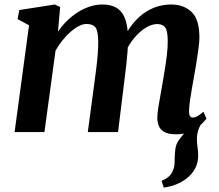

<svg xmlns="http://www.w3.org/2000/svg" viewBox="-20 -588 976 855"><path d="M709.2 247.4 699.6 217.1Q721.8 208.1 733.6 196.4Q745.5 184.7 751.4 167.8Q757.7 152.3 757.6 132.4Q757.5 112.6 759.4 90.7Q760.7 55.1 778.3 33.3Q795.8 11.5 809.5 -6.6L885.6 -49.2Q870.3 -30.3 863.4 -10Q856.6 10.2 856.8 34Q857 48.2 859.7 67.6Q862.5 86.9 862.5 105.1Q862.5 135.9 849.2 161.7Q835.9 187.5 810.3 207.2Q789.7 223 764.4 233.2Q739.1 243.3 709.2 247.4ZM247.9 -556.6 238.1 -446.7Q254.7 -472 277 -494Q299.4 -516 325.3 -532.7Q351.2 -549.3 379.4 -558.7Q407.5 -568 436.5 -568Q472.2 -568 496.6 -554.6Q521 -541.2 534.4 -511.1Q547.7 -481.1 549.9 -430.6Q550.2 -423.5 550.2 -415.8Q550.1 -408.2 549.6 -400Q549 -391.9 548.2 -383.3L529 -411.9Q545.3 -448.6 567.6 -477.3Q589.8 -506.1 617.1 -526.4Q644.4 -546.7 676.1 -557.4Q707.8 -568 743.3 -568Q797.7 -568 832.9 -535Q868 -502.1 868 -420.9Q868 -403.9 864 -373.1Q860 -342.3 854.5 -308.4Q849 -274.4 844 -247Q839.5 -221.9 834.6 -194.1Q829.7 -166.4 826.1 -140.3Q822.4 -114.2 821.8 -94.2Q821.6 -76.6 826.4 -70.6Q831.2 -64.6 838.7 -64.6Q848.2 -64.6 858.5 -70.3Q868.7 -75.9 886 -90.2L899.4 -59.4Q894.2 -52.1 877.3 -35.4Q860.3 -18.8 832 -4.4Q803.8 10 764.9 10Q729.1 10 710.7 -0.9Q692.4 -11.8 686.4 -29Q680.3 -46.2 680.5 -64.9Q680.8 -82 684.7 -107.6Q688.6 -133.1 694.1 -162.1Q699.6 -191.2 704.1 -219.1Q708.6 -245.9 714 -278.8Q719.5 -311.7 723.4 -345.2Q727.3 -378.7 726.9 -407.7Q726.6 -451.3 715.3 -466.1Q704 -480.9 680.2 -480.9Q660.9 -480.9 639.3 -470.2Q617.8 -459.4 596.9 -439.4Q575.9 -419.4 558.2 -392.1Q540.4 -364.7 528.6 -331.5L550.4 -408.2Q549.9 -385 547.8 -356.9Q545.6 -328.7 542.5 -300.3Q539.5 -271.9 536 -247L505.7 0H371L400.2 -217.9Q404 -245.7 408.1 -278.3Q412.2 -311 415 -344Q417.8 -377.1 417.4 -405.5Q416.4 -452.8 404.4 -467Q392.5 -481.2 364.9 -481.2Q349.4 -481.2 331.2 -472Q313.1 -462.8 294.3 -446.3Q275.5 -429.8 258.2 -408.3Q240.9 -386.8 227.3 -362.6L177.9 0H45L109.3 -475.5L58.3 -502.8L66 -543.3L224.1 -568Z"/></svg>

Font: Merriweather Light
Style: Italic
Weight: 300
Italic angle: -7.8°
Designer: Eben Sorkin
Foundry: Eben Sorkin
Version: Version 2.101